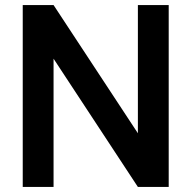

<svg xmlns="http://www.w3.org/2000/svg" viewBox="-20 -740 758 760"><path d="M70 0V-720H192L525.8 -212.5V-720H647.8V0H525.8L192 -507.7V0Z"/></svg>

Font: Manrope
Style: Regular
Weight: 400
Designer: Mikhail Sharanda
Foundry: Mikhail Sharanda
Version: Version 4.503